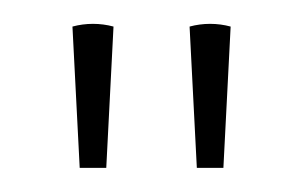

<svg xmlns="http://www.w3.org/2000/svg" viewBox="-20 -749 251 159"><path d="M40 -727C51 -730 63 -730 74 -727L68 -610H46ZM137 -727C148 -730 160 -730 171 -727L165 -610H143Z"/></svg>

Font: Arima Koshi Thin
Style: Regular
Weight: 250
Designer: Joana Correia and Natanael Gama
Foundry: NDISCOVER
Version: Version 1.019;PS 001.019;hotconv 1.0.88;makeotf.lib2.5.64775